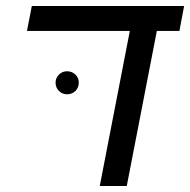

<svg xmlns="http://www.w3.org/2000/svg" viewBox="-20 -619 633 639"><path d="M502 -516.1 401.9 0H312L412.1 -516.1H69.8L85.9 -599.1H592.8L577.1 -516.1ZM165 -344.2Q165 -359.9 176.3 -370.8Q187.5 -381.8 203.1 -381.8Q219.7 -381.8 231 -370.8Q242.2 -359.9 242.2 -344.2Q242.2 -327.1 231 -316.2Q219.7 -305.2 203.1 -305.2Q187.5 -305.2 176.3 -316.2Q165 -327.1 165 -344.2Z"/></svg>

Font: Arimo
Style: Italic
Weight: 400
Italic angle: -12°
Designer: Steve Matteson
Foundry: Monotype Imaging Inc.
Version: Version 1.33